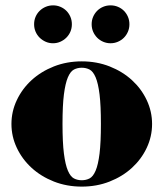

<svg xmlns="http://www.w3.org/2000/svg" viewBox="-20 -692 614 720"><path d="M107.9 -601.1Q107.9 -616.2 113.5 -629.2Q119.1 -642.1 128.9 -651.6Q138.7 -661.1 151.6 -666.5Q164.6 -671.9 179.2 -671.9Q193.4 -671.9 206.3 -666.5Q219.2 -661.1 228.8 -651.6Q238.3 -642.1 243.9 -629.2Q249.5 -616.2 249.5 -601.1Q249.5 -585.9 243.9 -573Q238.3 -560.1 228.5 -550.5Q218.8 -541 206.1 -535.4Q193.4 -529.8 178.7 -529.8Q164.1 -529.8 151.4 -535.4Q138.7 -541 128.9 -550.5Q119.1 -560.1 113.5 -573Q107.9 -585.9 107.9 -601.1ZM323.7 -601.1Q323.7 -616.2 329.3 -629.2Q335 -642.1 344.5 -651.6Q354 -661.1 366.9 -666.5Q379.9 -671.9 394.5 -671.9Q409.2 -671.9 422.1 -666.5Q435.1 -661.1 444.6 -651.6Q454.1 -642.1 459.7 -629.2Q465.3 -616.2 465.3 -601.1Q465.3 -585.9 459.7 -573Q454.1 -560.1 444.6 -550.5Q435.1 -541 422.1 -535.4Q409.2 -529.8 394.5 -529.8Q379.9 -529.8 366.9 -535.4Q354 -541 344.5 -550.5Q335 -560.1 329.3 -573Q323.7 -585.9 323.7 -601.1ZM22.9 -227.1Q22.9 -273.9 43 -316.4Q63 -358.9 98.4 -391.4Q133.8 -423.8 182.1 -442.9Q230.5 -461.9 286.6 -461.9Q342.8 -461.9 391.1 -442.9Q439.5 -423.8 474.9 -391.4Q510.3 -358.9 530.3 -316.4Q550.3 -273.9 550.3 -227.1Q550.3 -180.2 530.3 -137.7Q510.3 -95.2 474.9 -62.7Q439.5 -30.3 391.1 -11.2Q342.8 7.8 286.6 7.8Q230.5 7.8 182.1 -11.2Q133.8 -30.3 98.4 -62.7Q63 -95.2 43 -137.7Q22.9 -180.2 22.9 -227.1ZM214.4 -227.1Q214.4 -157.7 219.7 -116Q225.1 -74.2 234.6 -52Q244.1 -29.8 257.3 -22.9Q270.5 -16.1 286.6 -16.1Q302.7 -16.1 315.9 -22.9Q329.1 -29.8 338.6 -52Q348.1 -74.2 353.3 -116Q358.4 -157.7 358.4 -227.1Q358.4 -296.4 353.3 -338.1Q348.1 -379.9 338.6 -402.1Q329.1 -424.3 315.9 -431.2Q302.7 -438 286.6 -438Q270.5 -438 257.3 -431.2Q244.1 -424.3 234.6 -402.1Q225.1 -379.9 219.7 -338.1Q214.4 -296.4 214.4 -227.1Z"/></svg>

Font: XB Zar
Style: Bold
Weight: 700
Designer: Behnam
Foundry: Irmug
Version: Version 8.005 2009